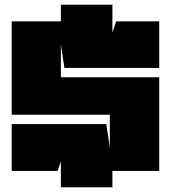

<svg xmlns="http://www.w3.org/2000/svg" viewBox="-20 -730 730 820"><path d="M240 70V-41L226 0H30V-200H434L449 -100V-240H30V-639H240V-710H460V-590L476 -639H660V-440H255L240 -540V-400H660V0H460V70Z"/></svg>

Font: Banana Brick
Style: Regular
Weight: 400
Designer: artmaker
Foundry: artmaker
Version: Version 4.000 2011 initial release